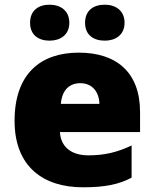

<svg xmlns="http://www.w3.org/2000/svg" viewBox="-20 -880 658 817"><path d="M108 -783C108 -731 144 -707 191 -707C236 -707 275 -731 275 -783C275 -836 236 -860 191 -860C144 -860 108 -836 108 -783ZM342 -783C342 -731 378 -707 426 -707C471 -707 510 -731 510 -783C510 -836 471 -860 426 -860C378 -860 342 -836 342 -783ZM315 -656C152 -656 42 -565 42 -366C42 -169 166 -83 333 -83C429 -83 487 -96 540 -124V-261C479 -232 425 -219 356 -219C278 -219 238 -260 235 -318H576V-403C576 -572 476 -656 315 -656ZM322 -526C374 -526 402 -487 403 -438H239C244 -499 277 -526 322 -526Z"/></svg>

Font: Noto Sans Telugu UI Black
Style: Regular
Weight: 900
Designer: Jelle Bosma - Monotype Design Team
Foundry: Monotype Imaging Inc.
Version: Version 2.005